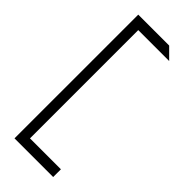

<svg xmlns="http://www.w3.org/2000/svg" viewBox="-236 -620 790 790"><g transform="rotate(45 158.5 -225.0)"><path d="M45 135V-585H225L270 -540H90V90H270V135Z"/></g></svg>

Font: Rubik Iso
Style: Regular
Weight: 400
Designer: Hubert and Fischer, NaN
Foundry: Hubert and Fischer, NaN
Version: Version 2.200